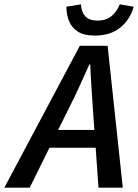

<svg xmlns="http://www.w3.org/2000/svg" viewBox="-76 -865 636 885"><path d="M241 -365 192 -266H359L352 -365Q349 -415 345.5 -465Q342 -515 340 -568H336Q312 -515 289.5 -465.5Q267 -416 241 -365ZM-56 0 292 -654H420L490 0H378L365 -184H152L61 0ZM361 -701Q311 -701 282.5 -719.5Q254 -738 242 -768.5Q230 -799 230 -834L297 -845Q299 -810 317 -790Q335 -770 374 -770Q412 -770 437.5 -790.5Q463 -811 476 -845L540 -834Q524 -775 478.5 -738Q433 -701 361 -701Z"/></svg>

Font: Source Sans 3 Semibold
Style: Italic
Weight: 600
Italic angle: -11°
Designer: Paul D. Hunt
Foundry: Adobe
Version: Version 3.052;hotconv 1.1.0;makeotfexe 2.6.0